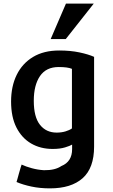

<svg xmlns="http://www.w3.org/2000/svg" viewBox="-20 -824 621 1057"><path d="M498 -17V-511Q467 -525 417.5 -535.5Q368 -546 306 -546Q221 -546 162 -510.5Q103 -475 72 -412Q41 -349 41 -265Q41 -180 70.5 -122Q100 -64 151.5 -34Q203 -4 270 -4Q310 -4 338 -12.5Q366 -21 377 -28V-3Q377 66 318 90Q283 114 222 113Q188 111 155 102Q122 93 99 82Q98 85 93.5 99Q89 113 84.5 130Q80 147 76 161Q72 175 71 178Q106 193 153 203Q200 213 255 213Q372 213 435 157Q498 101 498 -17ZM376 -117Q362 -107 340 -100.5Q318 -94 292 -94Q234 -94 200 -137Q166 -180 166 -269Q166 -355 200 -405Q234 -455 303 -455Q353 -455 376 -445ZM342 -609 496 -804H343L259 -609Z"/></svg>

Font: Repo DemiBold
Style: Regular
Weight: 600
Designer: Stefan Peev
Foundry: Context Ltd
Version: Version 1.502